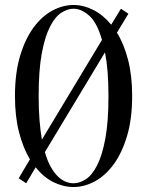

<svg xmlns="http://www.w3.org/2000/svg" viewBox="-20 -735 590 770"><path d="M100 -96Q73 -141 56.5 -204Q40 -267 40 -350Q40 -442 60.5 -510.5Q81 -579 114.5 -624.5Q148 -670 190 -692.5Q232 -715 275 -715Q315 -715 354.5 -695Q394 -675 426 -636L465 -700L495 -680L449 -604Q477 -559 493.5 -495.5Q510 -432 510 -350Q510 -258 489.5 -189.5Q469 -121 435.5 -75.5Q402 -30 360 -7.5Q318 15 275 15Q234 15 194.5 -4.5Q155 -24 123 -64L85 0L55 -20ZM415 -350Q415 -404 411.5 -447Q408 -490 401 -525L160 -125Q170 -90 183.5 -66Q197 -42 212 -27.5Q227 -13 243 -6.5Q259 0 275 0Q299 0 324 -16Q349 -32 369.5 -72Q390 -112 402.5 -179.5Q415 -247 415 -350ZM135 -350Q135 -296 138.5 -253Q142 -210 148 -175L389 -575Q369 -645 337.5 -672.5Q306 -700 275 -700Q251 -700 226 -684Q201 -668 180.5 -628Q160 -588 147.5 -520.5Q135 -453 135 -350Z"/></svg>

Font: Oranienbaum
Style: Regular
Weight: 400
Designer: Oleg Pospelov and Jovanny Lemonad
Foundry: Oleg Pospelov and jovanny Lemonad
Version: Version 1.001; ttfautohint (v0.91) -l 8 -r 50 -G 200 -x 0 -w